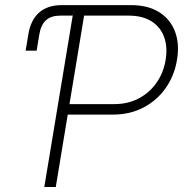

<svg xmlns="http://www.w3.org/2000/svg" viewBox="-20 -748 754 768"><path d="M82.5 -545.4 93.3 -609.9Q102.5 -667.5 136.2 -697.5Q169.9 -727.5 226.6 -727.5H277.8L270.5 -685.5H221.2Q184.6 -685.5 164.1 -667.2Q143.6 -648.9 137.2 -609.9L126.5 -545.4ZM157.2 0 277.8 -727.5H503.4Q572.3 -727.5 616.9 -699.2Q661.6 -670.9 680.2 -621.3Q698.7 -571.8 688 -508.8Q677.7 -445.8 643.1 -396.2Q608.4 -346.7 554.2 -318.1Q500 -289.6 431.2 -289.6H237.3L244.1 -331.5H436Q492.2 -331.5 535.4 -354.5Q578.6 -377.4 606.4 -417.5Q634.3 -457.5 642.6 -508.8Q650.9 -560.1 636.5 -599.9Q622.1 -639.6 586.2 -662.6Q550.3 -685.5 494.6 -685.5H316.4L203.1 0Z"/></svg>

Font: Inter ExtraLight
Style: Italic
Weight: 250
Italic angle: -9.3988°
Designer: Rasmus Andersson
Foundry: rsms
Version: Version 4.001;git-66647c0bb